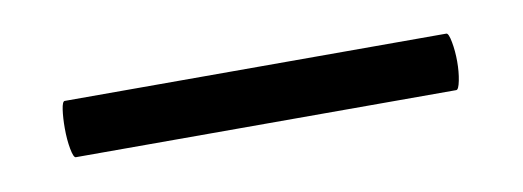

<svg xmlns="http://www.w3.org/2000/svg" viewBox="-24 -25 447 164"><g transform="rotate(-10 199.0 56.5)"><path d="M29 55Q29 46 30 39Q31 32 33 32H364Q366 32 367.5 40Q369 48 369 57Q369 66 367.5 73.5Q366 81 364 81H34Q32 81 30.5 73Q29 65 29 55Z"/></g></svg>

Font: Cormorant Infant
Style: Bold
Weight: 700
Designer: Christian Thalmann (Catharsis Fonts)
Foundry: Catharsis Fonts
Version: Version 4.000